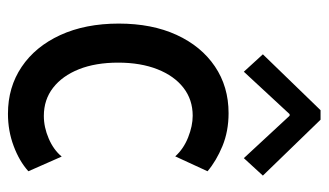

<svg xmlns="http://www.w3.org/2000/svg" viewBox="-188 -616 810 473"><g transform="rotate(90 216.5 -379.0)"><path d="M259.8 5.9Q194.3 5.9 144.3 -27.8Q94.2 -61.5 65.9 -123Q37.6 -184.6 37.6 -267.1Q37.6 -348.6 65.4 -409.4Q93.3 -470.2 143.1 -503.9Q192.9 -537.6 258.3 -537.6Q302.7 -537.6 339.4 -522.5Q376 -507.3 401.4 -485.8L364.7 -406.2Q346.2 -426.8 317.9 -438Q289.6 -449.2 264.6 -449.2Q225.1 -449.2 195.8 -426.5Q166.5 -403.8 150.1 -362.3Q133.8 -320.8 133.8 -265.6Q133.8 -210 150.1 -168.9Q166.5 -127.9 195.8 -105.2Q225.1 -82.5 265.1 -82.5Q293 -82.5 320.8 -94.5Q348.6 -106.4 365.2 -126.5L401.4 -44.4Q376.5 -22 339.1 -8.1Q301.8 5.9 259.8 5.9ZM156.2 -575.2 113.3 -622.1 251 -764.2H274.4L412.1 -622.1L369.1 -575.2L264.6 -688H260.7Z"/></g></svg>

Font: Reddit Sans Condensed Medium
Style: Regular
Weight: 500
Designer: Stephen Hutchings
Foundry: Reddit
Version: Version 1.014